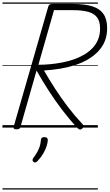

<svg xmlns="http://www.w3.org/2000/svg" viewBox="-20 -1030 885 1550"><path d="M113 14Q100 14 93.5 9.5Q87 5 90 -6L370 -978Q373 -988 380 -993Q387 -998 403 -998H570Q662 -998 723 -979.5Q784 -961 814.5 -918Q845 -875 845 -802Q845 -744 826 -697.5Q807 -651 772 -614.5Q737 -578 690 -550.5Q643 -523 586 -504.5Q529 -486 465.5 -475.5Q402 -465 335 -461Q378 -386 426 -312Q474 -238 528.5 -166.5Q583 -95 647 -27Q654 -20 655 -11.5Q656 -3 643 9Q631 18 622 15Q613 12 603 1Q537 -70 479 -146.5Q421 -223 370.5 -302Q320 -381 275 -460L145 -5Q142 5 135.5 9.5Q129 14 113 14ZM290 -507Q334 -507 382.5 -511.5Q431 -516 479 -525Q527 -534 572.5 -549.5Q618 -565 657 -587.5Q696 -610 725.5 -640.5Q755 -671 771.5 -710.5Q788 -750 788 -800Q788 -856 764.5 -888.5Q741 -921 692 -934.5Q643 -948 567 -948H416ZM251 277Q243 271 242.5 263.5Q242 256 248 247Q266 223 279 200.5Q292 178 300 154Q308 130 310 100Q311 87 318.5 82Q326 77 338 77Q353 77 359.5 83.5Q366 90 366 101Q365 121 356.5 149Q348 177 330 208Q312 239 284 269Q277 277 268.5 280.5Q260 284 251 277ZM0 490H770V500H0ZM0 -20H770V0H0ZM0 -505H770V-500H0ZM0 -1010H770V-1000H0Z"/></svg>

Font: Playwrite TZ Guides
Style: Regular
Weight: 400
Designer: Veronika Burian, José Scaglione
Foundry: TypeTogether
Version: Version 1.003